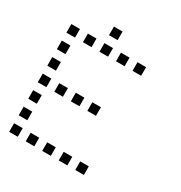

<svg xmlns="http://www.w3.org/2000/svg" viewBox="-175 -903 950 1006"><g transform="rotate(30 300.0 -400.0)"><path d="M225 -776Q224 -776 224 -776Q224 -776 224 -775V-725Q224 -724 224 -724Q224 -724 225 -724H275Q276 -724 276 -724Q276 -724 276 -725V-775Q276 -776 276 -776Q276 -776 275 -776ZM25 -676Q24 -676 24 -676Q24 -676 24 -675V-625Q24 -624 24 -624Q24 -624 25 -624H75Q76 -624 76 -624Q76 -624 76 -625V-675Q76 -676 76 -676Q76 -676 75 -676ZM125 -676Q124 -676 124 -676Q124 -676 124 -675V-625Q124 -624 124 -624Q124 -624 125 -624H175Q176 -624 176 -624Q176 -624 176 -625V-675Q176 -676 176 -676Q176 -676 175 -676ZM225 -676Q224 -676 224 -676Q224 -676 224 -675V-625Q224 -624 224 -624Q224 -624 225 -624H275Q276 -624 276 -624Q276 -624 276 -625V-675Q276 -676 276 -676Q276 -676 275 -676ZM325 -676Q324 -676 324 -676Q324 -676 324 -675V-625Q324 -624 324 -624Q324 -624 325 -624H375Q376 -624 376 -624Q376 -624 376 -625V-675Q376 -676 376 -676Q376 -676 375 -676ZM425 -676Q424 -676 424 -676Q424 -676 424 -675V-625Q424 -624 424 -624Q424 -624 425 -624H475Q476 -624 476 -624Q476 -624 476 -625V-675Q476 -676 476 -676Q476 -676 475 -676ZM25 -576Q24 -576 24 -576Q24 -576 24 -575V-525Q24 -524 24 -524Q24 -524 25 -524H75Q76 -524 76 -524Q76 -524 76 -525V-575Q76 -576 76 -576Q76 -576 75 -576ZM25 -476Q24 -476 24 -476Q24 -476 24 -475V-425Q24 -424 24 -424Q24 -424 25 -424H75Q76 -424 76 -424Q76 -424 76 -425V-475Q76 -476 76 -476Q76 -476 75 -476ZM25 -376Q24 -376 24 -376Q24 -376 24 -375V-325Q24 -324 24 -324Q24 -324 25 -324H75Q76 -324 76 -324Q76 -324 76 -325V-375Q76 -376 76 -376Q76 -376 75 -376ZM125 -376Q124 -376 124 -376Q124 -376 124 -375V-325Q124 -324 124 -324Q124 -324 125 -324H175Q176 -324 176 -324Q176 -324 176 -325V-375Q176 -376 176 -376Q176 -376 175 -376ZM225 -376Q224 -376 224 -376Q224 -376 224 -375V-325Q224 -324 224 -324Q224 -324 225 -324H275Q276 -324 276 -324Q276 -324 276 -325V-375Q276 -376 276 -376Q276 -376 275 -376ZM325 -376Q324 -376 324 -376Q324 -376 324 -375V-325Q324 -324 324 -324Q324 -324 325 -324H375Q376 -324 376 -324Q376 -324 376 -325V-375Q376 -376 376 -376Q376 -376 375 -376ZM25 -276Q24 -276 24 -276Q24 -276 24 -275V-225Q24 -224 24 -224Q24 -224 25 -224H75Q76 -224 76 -224Q76 -224 76 -225V-275Q76 -276 76 -276Q76 -276 75 -276ZM25 -176Q24 -176 24 -176Q24 -176 24 -175V-125Q24 -124 24 -124Q24 -124 25 -124H75Q76 -124 76 -124Q76 -124 76 -125V-175Q76 -176 76 -176Q76 -176 75 -176ZM25 -76Q24 -76 24 -76Q24 -76 24 -75V-25Q24 -24 24 -24Q24 -24 25 -24H75Q76 -24 76 -24Q76 -24 76 -25V-75Q76 -76 76 -76Q76 -76 75 -76ZM125 -76Q124 -76 124 -76Q124 -76 124 -75V-25Q124 -24 124 -24Q124 -24 125 -24H175Q176 -24 176 -24Q176 -24 176 -25V-75Q176 -76 176 -76Q176 -76 175 -76ZM225 -76Q224 -76 224 -76Q224 -76 224 -75V-25Q224 -24 224 -24Q224 -24 225 -24H275Q276 -24 276 -24Q276 -24 276 -25V-75Q276 -76 276 -76Q276 -76 275 -76ZM325 -76Q324 -76 324 -76Q324 -76 324 -75V-25Q324 -24 324 -24Q324 -24 325 -24H375Q376 -24 376 -24Q376 -24 376 -25V-75Q376 -76 376 -76Q376 -76 375 -76ZM425 -76Q424 -76 424 -76Q424 -76 424 -75V-25Q424 -24 424 -24Q424 -24 425 -24H475Q476 -24 476 -24Q476 -24 476 -25V-75Q476 -76 476 -76Q476 -76 475 -76Z"/></g></svg>

Font: Doto
Style: Regular
Weight: 400
Monospace: yes
Version: Version 1.000